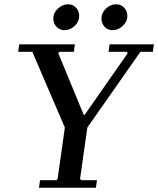

<svg xmlns="http://www.w3.org/2000/svg" viewBox="-20 -877 739 897"><path d="M492 -670H699L694 -635H636L388 -281L354 -41L360 -35H433L428 0H162L167 -35H243L249 -41L283 -281L131 -635H65L70 -670H330L325 -635H258L252 -629L371 -341H376L577 -629L571 -635H487ZM281 -736Q259 -736 244 -752Q229 -768 229 -790Q229 -817 250.5 -837Q272 -857 298 -857Q321 -857 335.5 -841Q350 -825 350 -803Q350 -776 329 -756Q308 -736 281 -736ZM506 -736Q483 -736 468.5 -752Q454 -768 454 -790Q454 -817 475 -837Q496 -857 523 -857Q545 -857 560 -841Q575 -825 575 -803Q575 -776 553.5 -756Q532 -736 506 -736Z"/></svg>

Font: Brygada 1918 Medium
Style: Italic
Weight: 500
Italic angle: -8°
Designer: Mateusz Machalski | Borys Kosmynka | Przemek Hoffer
Foundry: NIEPODLEGLA 2018
Version: Version 3.006